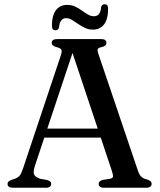

<svg xmlns="http://www.w3.org/2000/svg" viewBox="-20 -884 754 904"><path d="M173 -278.5H471.5L474.5 -236H168ZM221 -18Q221 -10 215 -5Q209 0 196 0H41Q28 0 21.8 -4.8Q15.5 -9.5 15.5 -18Q15.5 -24 19.2 -28.2Q23 -32.5 34 -37L53 -43.5Q67.5 -49.5 74.8 -60Q82 -70.5 91 -98.5L266.5 -623.5Q272.5 -641.5 269.2 -649.2Q266 -657 248.5 -661.5Q234.5 -665.5 229 -670.2Q223.5 -675 223.5 -682.5Q223.5 -691 229.8 -695.5Q236 -700 249 -700H456Q469 -700 475 -695.5Q481 -691 481 -682.5Q481 -675 475.8 -670Q470.5 -665 457.5 -662Q443 -659 440.2 -652.8Q437.5 -646.5 442.5 -632.5L628 -84.5Q634.5 -63.5 643.8 -53.5Q653 -43.5 671 -39.5Q684.5 -35 689.2 -30.5Q694 -26 694 -18Q694 -10 687.5 -5Q681 0 668.5 0H469.5Q457 0 450.8 -5Q444.5 -10 444.5 -18Q444.5 -25 449 -29.5Q453.5 -34 464 -37L499 -42.5Q512 -45.5 512.2 -53.8Q512.5 -62 506.5 -80L315 -653.5L330 -660.5L144.5 -103.5Q138.5 -85.5 138.5 -73.8Q138.5 -62 145.8 -55Q153 -48 168.5 -42.5L201.5 -36.5Q211.5 -33.5 216.2 -29.5Q221 -25.5 221 -18ZM418 -744.5Q397 -744.5 379.8 -752.8Q362.5 -761 347.5 -771.5Q332.5 -782 319 -790.2Q305.5 -798.5 291.5 -798.5Q262 -798.5 258 -755.5Q255 -741.5 241 -741.5Q224.5 -741.5 224.5 -762.5Q224.5 -811.5 243.5 -836.2Q262.5 -861 296 -861Q317 -861 334 -853Q351 -845 365.8 -834.2Q380.5 -823.5 394.2 -815.5Q408 -807.5 422.5 -807.5Q453 -807.5 456 -850Q459 -864 473 -864Q489 -864 489 -843Q489 -794 470 -769.2Q451 -744.5 418 -744.5Z"/></svg>

Font: Fraunces 12pt
Style: Regular
Weight: 400
Version: Version 1.000;[b76b70a41]